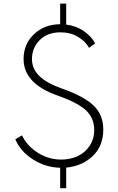

<svg xmlns="http://www.w3.org/2000/svg" viewBox="-20 -895 642 1041"><path d="M306.2 14.6Q223.6 12.2 156.7 -32Q89.8 -76.2 63 -139.6L99.1 -161.1Q127 -103.5 185.3 -66.7Q243.7 -29.8 312 -29.8Q359.4 -29.8 399.2 -47.6Q439 -65.4 464.8 -102.5Q490.7 -139.6 490.7 -189.9Q490.7 -254.9 446.3 -296.6Q401.9 -338.4 292 -377Q107.9 -441.4 107.9 -575.2Q107.9 -655.8 163.8 -709.2Q219.7 -762.7 306.2 -763.7V-875.5H338.9V-761.7Q394 -754.9 435.5 -725.6Q477.1 -696.3 496.1 -659.7L462.9 -635.7Q443.8 -670.4 402.8 -695.1Q361.8 -719.7 307.6 -719.7Q236.3 -719.7 194.8 -677.2Q153.3 -634.8 153.3 -574.7Q153.3 -522.5 192.9 -483.4Q232.4 -444.3 315.4 -415Q435.5 -373 487.8 -322.5Q540 -272 540 -192.4Q540 -103.5 482.7 -48.8Q425.3 5.9 338.9 13.7V125.5H306.2Z"/></svg>

Font: Spartan MB Light
Style: Regular
Weight: 300
Designer: Matt Bailey, Mirko Velimirovic
Foundry: Matt Bailey
Version: Version 1.005